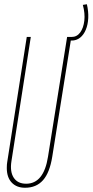

<svg xmlns="http://www.w3.org/2000/svg" viewBox="-20 -874 436 904"><path d="M98 10Q58 10 35 -14.5Q12 -39 12 -83Q12 -94 12.5 -98.5Q13 -103 14 -111L106 -700H125L34 -116Q26 -66 44.5 -37.5Q63 -9 103 -9Q186 -9 206 -136L296 -700H316L226 -136Q214 -61 182.5 -25.5Q151 10 98 10ZM310 -683 307 -700H317Q342 -700 357.5 -721Q373 -742 377 -776.5Q381 -811 370 -851L389 -854Q397 -820 395.5 -789Q394 -758 384 -734Q374 -710 357 -696.5Q340 -683 317 -683Z"/></svg>

Font: Georama ExtraCondensed Thin
Style: Italic
Weight: 100
Width: 2
Italic angle: -9°
Designer: Jean-Baptiste Levee
Foundry: Production Type
Version: Version 1.001